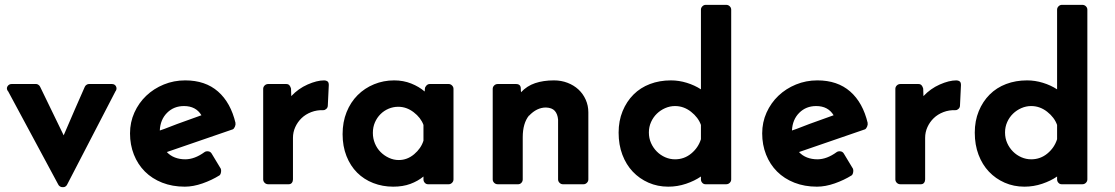

<svg xmlns="http://www.w3.org/2000/svg" viewBox="-20 -761 4606 793"><path d="M442 -414Q454 -414 459 -404.5Q464 -395 458 -385V-386Q408 -289 358 -193Q308 -97 258 0Q256 5 251.5 8.5Q247 12 242 12H237Q232 12 227 8.5Q222 5 220 0L13 -385V-384Q5 -395 11 -404.5Q17 -414 28 -414H130Q134 -414 139 -410.5Q144 -407 146 -402L243 -202L290 -311L330 -402Q332 -407 337 -410.5Q342 -414 347 -414Z M892 -64Q894 -59 893 -50.5Q892 -42 887 -37Q855 -17 816.5 -3.5Q778 10 743 10Q692 10 650 -6.5Q608 -23 578.5 -52.5Q549 -82 533 -122.5Q517 -163 517 -210Q517 -256 535 -296Q553 -336 584 -365.5Q615 -395 656.5 -412Q698 -429 745 -429Q828 -429 880.5 -383Q933 -337 953 -252H952Q954 -247 950.5 -238.5Q947 -230 942 -227L669 -133Q683 -118 702.5 -110.5Q722 -103 745 -103Q784 -103 825 -133Q831 -137 840 -136Q849 -135 854 -127ZM630 -218 640 -222V-215ZM740 -323Q698 -323 670 -295Q642 -267 640 -222L660 -229L712 -249L812 -285Q789 -323 740 -323Z M1334 -326Q1334 -317 1328 -311.5Q1322 -306 1316 -306Q1289 -307 1265.5 -298Q1242 -289 1225.5 -273Q1209 -257 1199.5 -236Q1190 -215 1190 -192V-20Q1190 -12 1185.5 -6Q1181 0 1172 0H1088Q1079 0 1073 -6Q1067 -12 1067 -20V-394Q1067 -402 1073 -408Q1079 -414 1088 -414H1162Q1171 -414 1175.5 -408.5Q1180 -403 1182 -395L1183 -364Q1212 -395 1250.5 -412Q1289 -429 1319 -429Q1327 -429 1332.5 -425Q1338 -421 1338 -410Z M1833 -414Q1841 -414 1847 -408Q1853 -402 1853 -394V-20Q1853 -12 1847 -6Q1841 0 1833 0H1748Q1740 0 1734.5 -6Q1729 -12 1729 -20V-32Q1706 -13 1675 -1.5Q1644 10 1604 10Q1560 10 1521.5 -5Q1483 -20 1455 -48Q1427 -76 1411 -116.5Q1395 -157 1395 -207Q1395 -257 1411.5 -298Q1428 -339 1457 -368Q1486 -397 1525 -413Q1564 -429 1608 -429Q1646 -429 1678.5 -416Q1711 -403 1734 -383Q1734 -387 1734.5 -389Q1735 -391 1735 -395Q1735 -401 1741 -407.5Q1747 -414 1755 -414ZM1729 -245Q1718 -275 1688.5 -297.5Q1659 -320 1625 -320Q1604 -320 1585 -312Q1566 -304 1551.5 -289.5Q1537 -275 1528.5 -255.5Q1520 -236 1520 -212Q1520 -189 1528.5 -168.5Q1537 -148 1552 -133Q1567 -118 1586.5 -109Q1606 -100 1627 -100Q1662 -100 1690.5 -124Q1719 -148 1729 -180Z M2410 -20Q2410 -12 2404 -6Q2398 0 2390 0H2305Q2297 0 2291 -6Q2285 -12 2285 -20V-267Q2283 -290 2271.5 -303Q2260 -316 2235 -317Q2197 -317 2165 -283V-284Q2139 -252 2139 -194V-20Q2139 -12 2133.5 -6Q2128 0 2120 0H2036Q2027 0 2021 -6Q2015 -12 2015 -20V-394Q2015 -402 2021 -408Q2027 -414 2036 -414H2111Q2131 -414 2131 -395Q2131 -385 2132 -381V-380Q2156 -406 2190 -417.5Q2224 -429 2268 -429Q2298 -429 2324 -419Q2350 -409 2369 -391.5Q2388 -374 2399 -349.5Q2410 -325 2410 -297Z M2979 -741Q2988 -741 2994 -735Q3000 -729 3000 -721V-20Q3000 -12 2994 -6Q2988 0 2979 0H2894Q2886 0 2880.5 -6Q2875 -12 2875 -20V-32Q2849 -14 2813.5 -2Q2778 10 2740 10Q2696 10 2658.5 -6.5Q2621 -23 2593.5 -52Q2566 -81 2550.5 -122Q2535 -163 2535 -213Q2535 -262 2551.5 -302Q2568 -342 2596.5 -370.5Q2625 -399 2664.5 -414Q2704 -429 2751 -429Q2784 -429 2816.5 -419Q2849 -409 2875 -392V-721Q2875 -729 2881 -735Q2887 -741 2895 -741ZM2875 -245Q2864 -276 2834 -299.5Q2804 -323 2768 -323Q2747 -323 2727.5 -314.5Q2708 -306 2693 -291.5Q2678 -277 2669 -257Q2660 -237 2660 -214Q2660 -190 2669 -170Q2678 -150 2693 -135Q2708 -120 2727.5 -111.5Q2747 -103 2768 -103Q2806 -103 2835 -127Q2864 -151 2875 -186Z M3503 -64Q3505 -59 3504 -50.5Q3503 -42 3498 -37Q3466 -17 3427.5 -3.5Q3389 10 3354 10Q3303 10 3261 -6.5Q3219 -23 3189.5 -52.5Q3160 -82 3144 -122.5Q3128 -163 3128 -210Q3128 -256 3146 -296Q3164 -336 3195 -365.5Q3226 -395 3267.5 -412Q3309 -429 3356 -429Q3439 -429 3491.5 -383Q3544 -337 3564 -252H3563Q3565 -247 3561.5 -238.5Q3558 -230 3553 -227L3280 -133Q3294 -118 3313.5 -110.5Q3333 -103 3356 -103Q3395 -103 3436 -133Q3442 -137 3451 -136Q3460 -135 3465 -127ZM3241 -218 3251 -222V-215ZM3351 -323Q3309 -323 3281 -295Q3253 -267 3251 -222L3271 -229L3323 -249L3423 -285Q3400 -323 3351 -323Z M3945 -326Q3945 -317 3939 -311.5Q3933 -306 3927 -306Q3900 -307 3876.5 -298Q3853 -289 3836.5 -273Q3820 -257 3810.5 -236Q3801 -215 3801 -192V-20Q3801 -12 3796.5 -6Q3792 0 3783 0H3699Q3690 0 3684 -6Q3678 -12 3678 -20V-394Q3678 -402 3684 -408Q3690 -414 3699 -414H3773Q3782 -414 3786.5 -408.5Q3791 -403 3793 -395L3794 -364Q3823 -395 3861.5 -412Q3900 -429 3930 -429Q3938 -429 3943.5 -425Q3949 -421 3949 -410Z M4450 -741Q4459 -741 4465 -735Q4471 -729 4471 -721V-20Q4471 -12 4465 -6Q4459 0 4450 0H4365Q4357 0 4351.5 -6Q4346 -12 4346 -20V-32Q4320 -14 4284.5 -2Q4249 10 4211 10Q4167 10 4129.5 -6.5Q4092 -23 4064.5 -52Q4037 -81 4021.5 -122Q4006 -163 4006 -213Q4006 -262 4022.5 -302Q4039 -342 4067.5 -370.5Q4096 -399 4135.5 -414Q4175 -429 4222 -429Q4255 -429 4287.5 -419Q4320 -409 4346 -392V-721Q4346 -729 4352 -735Q4358 -741 4366 -741ZM4346 -245Q4335 -276 4305 -299.5Q4275 -323 4239 -323Q4218 -323 4198.5 -314.5Q4179 -306 4164 -291.5Q4149 -277 4140 -257Q4131 -237 4131 -214Q4131 -190 4140 -170Q4149 -150 4164 -135Q4179 -120 4198.5 -111.5Q4218 -103 4239 -103Q4277 -103 4306 -127Q4335 -151 4346 -186Z"/></svg>

Font: Stadtwerke
Style: Bold
Weight: 700
Designer: Santiago Orozco
Foundry: Typemade
Version: Version 1.003